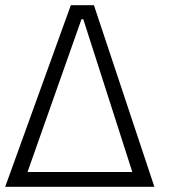

<svg xmlns="http://www.w3.org/2000/svg" viewBox="-59 -720 668 740"><path d="M-39 0H536L303 -700H214ZM47 -57 255 -646H262L451 -57Z"/></svg>

Font: Fixel Text 20240404 Light
Style: Italic
Weight: 300
Width: 4
Italic angle: -10°
Designer: AlfaBravo + MacPaw
Foundry: Kyrylo Tkachov, Marchela Mozhyna, Serhii Makarenko, Maria Weinstein, Zakhar Kryvoshyya
Version: Version 1.211;Glyphs 3.2 (3225)